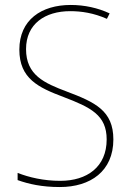

<svg xmlns="http://www.w3.org/2000/svg" viewBox="-20 -744 527 774"><path d="M437 -182C437 -298 363 -332 249 -375C159 -409 85 -441 85 -546C85 -648 162 -699 263 -699C307 -699 357 -692 411 -668L422 -690C375 -712 321 -724 265 -724C147 -724 58 -664 58 -544C58 -427 135 -391 236 -353C346 -311 410 -280 410 -182C410 -71 331 -15 223 -15C156 -15 97 -29 51 -47V-18C96 -2 149 10 221 10C345 10 437 -54 437 -182Z"/></svg>

Font: Noto Sans Gurmukhi SemiCondensed Thin
Style: Regular
Weight: 100
Width: 4
Designer: Jelle Bosma - Monotype Design Team
Foundry: Monotype Imaging Inc.
Version: Version 2.004